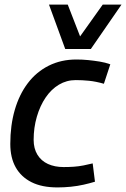

<svg xmlns="http://www.w3.org/2000/svg" viewBox="-20 -809 551 839"><path d="M231 10Q163 10 117.5 -13Q72 -36 48.5 -78Q25 -120 25 -180Q25 -261 44.5 -328.5Q64 -396 101.5 -445.5Q139 -495 193 -522Q247 -549 314 -549Q340 -549 365 -546.5Q390 -544 415 -540Q440 -536 462 -528L434 -443Q399 -453 369.5 -456Q340 -459 311 -459Q271 -459 237.5 -439Q204 -419 179.5 -383Q155 -347 141 -299Q127 -251 127 -198Q127 -160 143.5 -133Q160 -106 189.5 -92.5Q219 -79 258 -79Q282 -79 303 -80.5Q324 -82 344.5 -86Q365 -90 385 -95L395 -15Q372 -8 345.5 -2Q319 4 289.5 7Q260 10 231 10ZM511 -789 377 -595H265L194 -789H276L330 -650L429 -789Z"/></svg>

Font: Georama ExtraCondensed Thin Medium
Style: Italic
Weight: 500
Italic angle: -9°
Version: Version 1.001